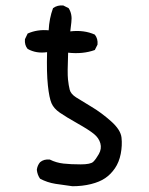

<svg xmlns="http://www.w3.org/2000/svg" viewBox="-20 -680 540 695"><path d="M242.2 -5.9Q210.9 -9.8 180.7 -14.6Q150.4 -19.5 125 -33.2Q115.2 -46.9 113.3 -65.4Q115.2 -81.1 125 -92.8Q138.7 -104.5 160.2 -102.5Q183.6 -90.8 210 -87.9Q236.3 -85 272 -85Q307.6 -85 317.4 -94.2Q327.1 -103.5 337.9 -122.6Q348.6 -141.6 343.3 -161.1Q337.9 -180.7 319.8 -195.3Q301.8 -210 260.3 -233.4Q218.8 -256.8 196.8 -272Q174.8 -287.1 166.5 -306.2Q158.2 -325.2 153.3 -371.1Q148.4 -417 150.4 -491.2Q111.3 -485.4 80.1 -502.9Q68.4 -516.6 70.3 -538.1L80.1 -558.6Q115.2 -574.2 156.2 -570.3Q158.2 -613.3 171.9 -650.4Q187.5 -662.1 209 -660.2L228.5 -650.4Q242.2 -628.9 238.3 -599.6L234.4 -566.4Q284.2 -572.3 323.2 -554.7Q335 -540 333 -518.6L323.2 -499Q280.3 -483.4 226.6 -489.3Q223.6 -415 226.1 -392.6Q228.5 -370.1 232.4 -355Q236.3 -339.8 255.4 -327.6Q274.4 -315.4 310.5 -293.9Q346.7 -272.5 381.8 -241.2Q417 -210 419.9 -181.6Q422.9 -153.3 417 -123Q411.1 -92.8 396 -70.8Q380.9 -48.8 360.8 -35.2Q340.8 -21.5 309.6 -13.7Q278.3 -5.9 242.2 -5.9Z"/></svg>

Font: JasonHandwriting4
Style: Regular
Weight: 400
Version: Version 1.01.21